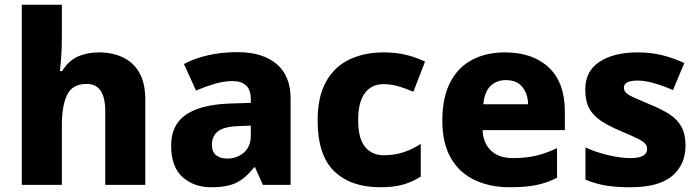

<svg xmlns="http://www.w3.org/2000/svg" viewBox="-20 -780 2951 810"><path d="M241 -627Q241 -577 238 -537.5Q235 -498 233 -480H242Q268 -523 307.5 -541Q347 -559 397 -559Q454 -559 498.5 -538Q543 -517 568 -473Q593 -429 593 -358V0H424V-311Q424 -426 346 -426Q286 -426 263.5 -380.5Q241 -335 241 -251V0H72V-760H241Z M981 -560Q1088 -560 1147 -510Q1206 -460 1206 -364V0H1089L1056 -74H1052Q1017 -29 978 -9.5Q939 10 871 10Q798 10 750 -33Q702 -76 702 -166Q702 -253 763.5 -295.5Q825 -338 944 -343L1038 -346V-362Q1038 -402 1017.5 -420Q997 -438 961 -438Q925 -438 886 -426.5Q847 -415 807 -398L756 -510Q801 -534 858 -547Q915 -560 981 -560ZM987 -248Q924 -246 899 -225.5Q874 -205 874 -170Q874 -139 892 -125Q910 -111 938 -111Q980 -111 1009 -136.5Q1038 -162 1038 -206V-250Z M1584 10Q1460 10 1390 -57.5Q1320 -125 1320 -272Q1320 -372 1355.5 -435.5Q1391 -499 1454 -529Q1517 -559 1598 -559Q1652 -559 1695.5 -548Q1739 -537 1773 -520L1724 -393Q1689 -408 1659 -416.5Q1629 -425 1598 -425Q1547 -425 1519 -387Q1491 -349 1491 -273Q1491 -196 1520 -160.5Q1549 -125 1599 -125Q1643 -125 1681.5 -137.5Q1720 -150 1755 -173V-35Q1721 -13 1681 -1.5Q1641 10 1584 10Z M2111 -559Q2227 -559 2295 -495.5Q2363 -432 2363 -309V-231H2016Q2018 -177 2051 -145Q2084 -113 2145 -113Q2197 -113 2240.5 -123Q2284 -133 2330 -155V-30Q2289 -9 2243.5 0.5Q2198 10 2131 10Q2048 10 1983.5 -20Q1919 -50 1882.5 -112.5Q1846 -175 1846 -271Q1846 -368 1879 -432Q1912 -496 1971.5 -527.5Q2031 -559 2111 -559ZM2114 -442Q2075 -442 2049.5 -417.5Q2024 -393 2019 -340H2208Q2207 -383 2184 -412.5Q2161 -442 2114 -442Z M2872 -166Q2872 -85 2815.5 -37.5Q2759 10 2639 10Q2581 10 2537.5 3Q2494 -4 2450 -22V-158Q2498 -136 2550 -124.5Q2602 -113 2638 -113Q2676 -113 2693 -123Q2710 -133 2710 -151Q2710 -164 2701.5 -174Q2693 -184 2667.5 -196.5Q2642 -209 2592 -230Q2543 -251 2511.5 -273Q2480 -295 2464.5 -325.5Q2449 -356 2449 -402Q2449 -480 2509.5 -519.5Q2570 -559 2670 -559Q2723 -559 2770 -548Q2817 -537 2867 -514L2819 -400Q2778 -418 2739.5 -429Q2701 -440 2670 -440Q2612 -440 2612 -410Q2612 -399 2620.5 -389.5Q2629 -380 2653.5 -369Q2678 -358 2725 -338Q2772 -319 2805 -297.5Q2838 -276 2855 -245Q2872 -214 2872 -166Z"/></svg>

Font: Noto Sans Bengali ExtraBold
Style: Regular
Weight: 800
Designer: Jelle Bosma - Monotype Design Team
Foundry: Monotype Imaging Inc.
Version: Version 2.003; ttfautohint (v1.8.4.7-5d5b)